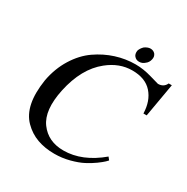

<svg xmlns="http://www.w3.org/2000/svg" viewBox="-189 -997 1140 1172"><g transform="rotate(30 381.5 -411.0)"><path d="M763 -707 722 -471H699Q697 -558 649.5 -611.5Q602 -665 510 -665Q419 -665 340 -601Q235 -517 198 -344Q165 -188 222.5 -109.5Q280 -31 388 -31Q520 -31 646 -137L661 -118Q660 -116 647 -103.5Q634 -91 606 -70.5Q578 -50 542.5 -31.5Q507 -13 455.5 0.5Q404 14 350 14Q284 14 229.5 -5.5Q175 -25 132.5 -68Q90 -111 76 -179.5Q62 -248 77 -346Q94 -437 138.5 -508.5Q183 -580 243.5 -622Q304 -664 371.5 -685.5Q439 -707 509 -707Q564 -707 623.5 -689.5Q683 -672 685 -672Q725 -672 741 -707ZM517 -731Q496 -731 483 -747Q472 -760 475 -784Q481 -804 499 -821Q521 -836 539 -836Q560 -836 573 -821Q585 -805 580 -784Q575 -760 557 -747Q540 -731 517 -731Z"/></g></svg>

Font: GFS Artemisia
Style: Italic
Weight: 400
Italic angle: -12°
Designer: Takis Katsoulidis and George D. Matthiopoulos
Foundry: George Matthiopoulos and Takis Katsoulidis
Version: Version 1.0